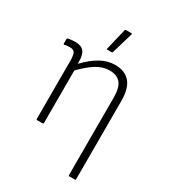

<svg xmlns="http://www.w3.org/2000/svg" viewBox="-211 -801 968 1091"><g transform="rotate(30 273.0 -255.5)"><path d="M106 0Q100 0 100 -6V-387Q100 -422 92.5 -437Q85 -452 62 -452Q54 -452 44 -451.5Q34 -451 25 -448Q19 -447 19 -453V-482Q19 -487 24 -489Q48 -494 72 -494Q110 -494 127.5 -473.5Q145 -453 145 -406V-393Q192 -442 238 -468Q284 -494 334 -494Q398 -494 431.5 -455Q465 -416 465 -335V179Q465 185 459 185H424Q418 185 418 179V-331Q418 -393 394.5 -422Q371 -451 322 -451Q278 -451 236 -425Q194 -399 147 -350V-6Q147 0 141 0ZM251 -546Q245 -546 247 -552L280 -691Q281 -696 287 -696H322Q329 -696 326 -690L285 -551Q283 -546 279 -546Z"/></g></svg>

Font: Sofia Sans Semi Condensed Light
Style: Regular
Weight: 300
Designer: Botio Nikoltchev, Ani Petrova
Foundry: lettersoup
Version: Version 4.100; ttfautohint (v1.8.4.7-5d5b)